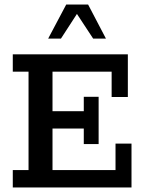

<svg xmlns="http://www.w3.org/2000/svg" viewBox="-20 -821 636 841"><path d="M36 0V-76H105V-507H36V-583H540V-396H469V-507H210V-334H347V-397H412V-190H347V-258H210V-76H486V-192H556V0ZM191 -652 270 -801H366L444 -652H388L317 -760L247 -652Z"/></svg>

Font: Rokkitt SemiBold Medium
Style: Regular
Weight: 500
Version: Version 3.103